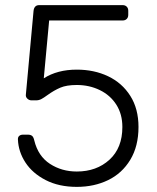

<svg xmlns="http://www.w3.org/2000/svg" viewBox="-20 -720 612 750"><path d="M280 10Q210 10 158.5 -16.5Q107 -43 79.5 -85Q52 -127 50 -175V-177Q50 -185 55.5 -189.5Q61 -194 70 -194H89Q99 -194 105 -189.5Q111 -185 114 -171Q129 -110 175 -80Q221 -50 280 -50Q357 -50 407.5 -96Q458 -142 458 -224Q458 -274 434.5 -311Q411 -348 370 -368Q329 -388 280 -388Q240 -388 215.5 -377.5Q191 -367 166 -349Q151 -338 141.5 -333Q132 -328 121 -328H103Q94 -328 87 -334.5Q80 -341 81 -350L111 -677Q112 -688 117.5 -694Q123 -700 133 -700H459Q469 -700 475 -694Q481 -688 481 -678V-662Q481 -652 475 -646Q469 -640 459 -640H172L151 -414Q204 -448 280 -448Q348 -448 402.5 -422Q457 -396 489 -345.5Q521 -295 521 -224Q521 -149 489 -96Q457 -43 402.5 -16.5Q348 10 280 10Z"/></svg>

Font: Rubik AZ
Style: Regular
Weight: 300
Designer: Hubert and Fischer
Foundry: Hubert & Fischer
Version: Version 2.000